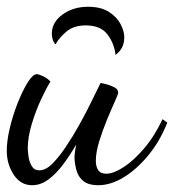

<svg xmlns="http://www.w3.org/2000/svg" viewBox="-20 -517 514 567"><path d="M75 30Q41 30 20.5 -1Q0 -32 0 -72Q0 -101 9 -139Q18 -177 32.5 -213.5Q47 -250 62 -274Q77 -298 89 -298Q94 -298 107 -292Q120 -286 129 -276Q118 -259 102 -225Q86 -191 74 -151.5Q62 -112 62 -79Q62 -72 64 -56Q66 -40 73.5 -27Q81 -14 96 -14Q115 -14 134.5 -33.5Q154 -53 174.5 -83.5Q195 -114 214.5 -149Q234 -184 250 -217Q266 -250 277 -272Q284 -271 296.5 -267.5Q309 -264 319 -258.5Q329 -253 329 -243Q329 -239 319 -217Q309 -195 296 -163.5Q283 -132 273 -99.5Q263 -67 263 -42Q263 -25 270 -14.5Q277 -4 294 -4Q315 -4 344.5 -23Q374 -42 405 -78Q436 -114 460 -165L474 -155Q453 -101 418.5 -59Q384 -17 345.5 6.5Q307 30 270 30Q243 30 228 19Q213 8 207 -10.5Q201 -29 200 -50Q200 -60 201.5 -70Q203 -80 205 -90Q187 -59 166.5 -31.5Q146 -4 123 13Q100 30 75 30ZM321 -355Q318 -387 298 -414.5Q278 -442 233 -442Q198 -442 176.5 -424Q155 -406 144 -386Q138 -392 135.5 -401Q133 -410 133 -417Q133 -451 164.5 -474Q196 -497 240 -497Q278 -497 301.5 -482Q325 -467 336 -446Q347 -425 347 -407Q347 -389 340 -376Q333 -363 321 -355Z"/></svg>

Font: Dancing Script Medium
Style: Regular
Weight: 500
Designer: Pablo Impallari
Foundry: Pablo Impallari
Version: Version 2.000